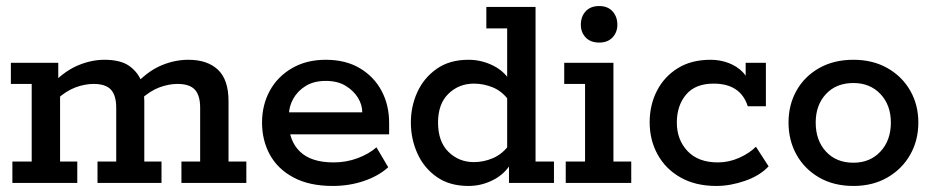

<svg xmlns="http://www.w3.org/2000/svg" viewBox="-20 -606 3097 636"><path d="M21 0V-71H85V-328H16V-398H173V-338L160 -335Q198 -373 241 -390.5Q284 -408 326 -408Q380 -408 409 -387Q438 -366 451 -331L438 -336Q476 -374 518.5 -391Q561 -408 604 -408Q667 -408 702 -375Q737 -342 737 -271V-71H796V0H581V-71H643V-249Q643 -290 625.5 -309Q608 -328 568 -328Q539 -328 508 -316.5Q477 -305 445 -276L453 -319Q456 -307 457 -292.5Q458 -278 458 -271V-71H515V0H303V-71H365V-249Q365 -290 347.5 -309Q330 -328 290 -328Q261 -328 230 -316.5Q199 -305 167 -276L179 -303V-71H236V0Z M1082 10Q1005 10 952.5 -18Q900 -46 874 -93.5Q848 -141 848 -200Q848 -258 873.5 -305Q899 -352 947 -380Q995 -408 1059 -408Q1125 -408 1172 -380Q1219 -352 1244 -305Q1269 -258 1269 -199V-161H900V-234H1180Q1180 -259 1165.5 -282.5Q1151 -306 1124.5 -322Q1098 -338 1059 -338Q1020 -338 993 -321.5Q966 -305 951.5 -279Q937 -253 937 -225V-200Q937 -139 974 -103.5Q1011 -68 1085 -68Q1127 -68 1164.5 -82Q1202 -96 1227 -118L1266 -52Q1234 -23 1185.5 -6.5Q1137 10 1082 10Z M1532 10Q1469 10 1426.5 -20Q1384 -50 1362.5 -98Q1341 -146 1341 -200Q1341 -254 1362.5 -301Q1384 -348 1426.5 -378Q1469 -408 1532 -408Q1575 -408 1614 -388.5Q1653 -369 1674 -331L1660 -332V-512H1591V-583H1754V-71H1815V0H1666V-72L1674 -67Q1653 -30 1614 -10Q1575 10 1532 10ZM1550 -69Q1582 -69 1612.5 -82Q1643 -95 1665 -124L1660 -85V-310L1665 -274Q1643 -304 1612.5 -316.5Q1582 -329 1550 -329Q1500 -329 1465.5 -295.5Q1431 -262 1431 -200Q1431 -137 1465.5 -103Q1500 -69 1550 -69Z M1854 0V-71H1918V-328H1849V-398H2012V-71H2071V0ZM1965 -465Q1936 -465 1920 -482Q1904 -499 1904 -524Q1904 -551 1920 -568.5Q1936 -586 1965 -586Q1993 -586 2009 -568.5Q2025 -551 2025 -524Q2025 -499 2009 -482Q1993 -465 1965 -465Z M2353 10Q2284 10 2234.5 -18Q2185 -46 2158.5 -94Q2132 -142 2132 -201Q2132 -258 2156 -305Q2180 -352 2225 -380Q2270 -408 2334 -408Q2365 -408 2393 -397.5Q2421 -387 2440 -367.5Q2459 -348 2461 -322L2450 -320V-398H2517V-254H2457Q2433 -329 2344 -329Q2283 -329 2252.5 -292.5Q2222 -256 2222 -200Q2222 -143 2257.5 -105.5Q2293 -68 2358 -68Q2394 -68 2428 -83Q2462 -98 2484 -120L2526 -55Q2497 -24 2448 -7Q2399 10 2353 10Z M2807 10Q2742 10 2693.5 -18Q2645 -46 2618.5 -93.5Q2592 -141 2592 -200Q2592 -259 2618.5 -306Q2645 -353 2693.5 -380.5Q2742 -408 2807 -408Q2871 -408 2919.5 -380.5Q2968 -353 2995 -306Q3022 -259 3022 -200Q3022 -141 2995 -93.5Q2968 -46 2919.5 -18Q2871 10 2807 10ZM2807 -67Q2862 -67 2896.5 -104Q2931 -141 2931 -200Q2931 -258 2896.5 -294.5Q2862 -331 2807 -331Q2750 -331 2716 -294.5Q2682 -258 2682 -200Q2682 -141 2716 -104Q2750 -67 2807 -67Z"/></svg>

Font: Rokkitt Medium
Style: Regular
Weight: 500
Version: Version 3.103